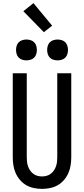

<svg xmlns="http://www.w3.org/2000/svg" viewBox="-20 -1206 540 1234"><path d="M250 8Q224 8 197.5 2.5Q171 -3 148.5 -16Q126 -29 108.5 -49.5Q91 -70 80.5 -94Q70 -118 66 -144Q62 -170 62 -196V-735H152V-196Q152 -181 153.5 -166.5Q155 -152 160 -137.5Q165 -123 173.5 -110.5Q182 -98 194 -89Q206 -80 220.5 -76Q235 -72 250 -72Q265 -72 279.5 -76Q294 -80 306 -89Q318 -98 326.5 -110.5Q335 -123 340 -137.5Q345 -152 346.5 -166.5Q348 -181 348 -196V-735H438V-196Q438 -170 434 -144Q430 -118 419.5 -94Q409 -70 391.5 -49.5Q374 -29 351.5 -16Q329 -3 302.5 2.5Q276 8 250 8ZM350 -818Q337 -818 323.5 -822Q310 -826 300.5 -835.5Q291 -845 287 -858.5Q283 -872 283 -885Q283 -898 287 -911.5Q291 -925 300.5 -934.5Q310 -944 323.5 -948Q337 -952 350 -952Q363 -952 376.5 -948Q390 -944 399.5 -934.5Q409 -925 413 -911.5Q417 -898 417 -885Q417 -872 413 -858.5Q409 -845 399.5 -835.5Q390 -826 376.5 -822Q363 -818 350 -818ZM150 -818Q137 -818 123.5 -822Q110 -826 100.5 -835.5Q91 -845 87 -858.5Q83 -872 83 -885Q83 -898 87 -911.5Q91 -925 100.5 -934.5Q110 -944 123.5 -948Q137 -952 150 -952Q163 -952 176.5 -948Q190 -944 199.5 -934.5Q209 -925 213 -911.5Q217 -898 217 -885Q217 -872 213 -858.5Q209 -845 199.5 -835.5Q190 -826 176.5 -822Q163 -818 150 -818ZM262 -999 130 -1134 195 -1186 315 -1041Z"/></svg>

Font: Iosevka Custom Medium
Style: Regular
Weight: 500
Monospace: yes
Designer: Belleve Invis
Foundry: Belleve Invis
Version: Version 32.5.0; ttfautohint (v1.8.4)